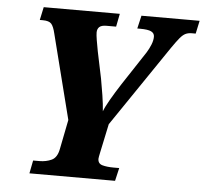

<svg xmlns="http://www.w3.org/2000/svg" viewBox="-51 -768 877 822"><g transform="rotate(5 387.0 -357.0)"><path d="M105 0 116 -56H143Q172 -56 195.5 -67Q219 -78 226 -116L251 -242L159 -605Q152 -635 142 -646.5Q132 -658 105 -658H92L104 -714H431L420 -658H379Q357 -658 348 -649.5Q339 -641 339 -626Q339 -615 342.5 -593.5Q346 -572 351 -546L375 -431Q381 -399 387 -360.5Q393 -322 395 -292Q402 -311 421 -344Q440 -377 464 -414L560 -560Q570 -576 577.5 -594.5Q585 -613 585 -629Q585 -644 571 -651Q557 -658 523 -658H511L524 -714H774L762 -658H745Q730 -658 718.5 -652.5Q707 -647 694.5 -632Q682 -617 662 -588L425 -239L399 -116Q394 -93 394 -88Q394 -67 413.5 -61.5Q433 -56 462 -56H486L473 0Z"/></g></svg>

Font: Noto Serif SemiCondensed ExtraBold
Style: Italic
Weight: 800
Width: 4
Italic angle: -12°
Designer: Monotype Design Team
Foundry: Monotype Imaging Inc.
Version: Version 2.014; ttfautohint (v1.8.4.7-5d5b)